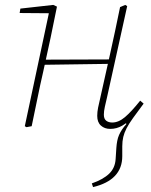

<svg xmlns="http://www.w3.org/2000/svg" viewBox="-20 -514 617 782"><path d="M359 248 354 233Q400 217 424.5 193.5Q449 170 451 133L454 87Q455 73 457.5 60Q460 47 465 35.5Q470 24 477.5 13Q485 2 495 -9L488 -17L539 -79L565 -92Q539 -57 522 -33.5Q505 -10 495.5 8.5Q486 27 482 44Q478 61 478 82V122Q478 171 448 202.5Q418 234 359 248ZM88 4 81 0 182 -474 187 -460 60 -461 63 -479 197 -494 212 -487 186 -360 156 -222Q143 -166 132 -111Q121 -56 109 0ZM150 -250 152 -271 433 -272 432 -254ZM429 11Q406 11 391 -2.5Q376 -16 376 -42Q376 -58 379.5 -75.5Q383 -93 389 -118L427 -288Q438 -337 448.5 -386.5Q459 -436 469 -485L490 -494L498 -489L416 -118Q411 -97 407 -79Q403 -61 403 -47Q403 -30 412.5 -22.5Q422 -15 437 -15Q463 -15 489 -37Q515 -59 551 -104L565 -92Q542 -62 521 -38.5Q500 -15 477.5 -2Q455 11 429 11Z"/></svg>

Font: Source Serif 4 ExtraLight
Style: Italic
Weight: 250
Italic angle: -12°
Designer: Frank Grießhammer
Foundry: Adobe Systems Incorporated
Version: Version 4.004;hotconv 1.0.116;makeotfexe 2.5.65601